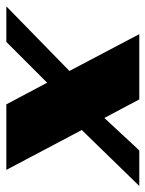

<svg xmlns="http://www.w3.org/2000/svg" viewBox="-2 -526 470 621"><g transform="rotate(90 233.5 -215.0)"><path d="M304 -317 409 -430H524L343 -244L472 0H260L190 -132L58 0H-57L152 -204L33 -430H244Z"/></g></svg>

Font: Racing Sans One
Style: Regular
Weight: 400
Designer: Pablo Impallari, Rodrigo Fuenzalida
Foundry: Pablo Impallari, Rodrigo Fuenzalida
Version: Version 1.001; ttfautohint (v0.8) -G 200 -r 50